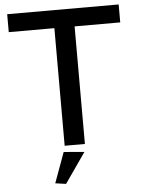

<svg xmlns="http://www.w3.org/2000/svg" viewBox="-60 -757 735 1002"><g transform="rotate(-5 307.5 -255.5)"><path d="M600 -616H361V0H255V-616H16V-710H600ZM189 191 247 32 355 41 245 199Z"/></g></svg>

Font: Rising Sun Medium
Style: Regular
Weight: 500
Designer: Matt McInerney, Pablo Impallari, Rodrigo Fuenzalida (Raleway font), Stephen Hutchings (Greek), Cristiano Sobral (main ch
Foundry: The Rising Sun Project Authors
Version: Version 4.327; ttfautohint (v1.8.4.7-5d5b-dirty)